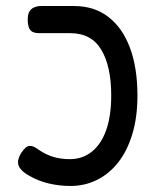

<svg xmlns="http://www.w3.org/2000/svg" viewBox="-20 -602 520 637"><path d="M214 15Q176 15 141 6.5Q106 -2 77 -19Q60 -28 50 -39.5Q40 -51 40 -61Q39 -68 42 -77Q45 -86 50 -94Q58 -106 65 -112Q72 -118 79 -118Q87 -118 94.5 -114Q102 -110 110 -104Q134 -88 158.5 -81Q183 -74 212 -74Q254 -74 285 -99Q316 -124 332.5 -171Q349 -218 349 -285Q349 -382 316 -437Q283 -492 213 -492H108Q98 -492 89.5 -495.5Q81 -499 76.5 -509Q72 -519 72 -537Q72 -555 78 -564.5Q84 -574 94.5 -578Q105 -582 117 -582H226Q293 -582 340 -545.5Q387 -509 411.5 -442.5Q436 -376 436 -285Q436 -213 419 -157Q402 -101 372 -63Q342 -25 301.5 -5Q261 15 214 15Z"/></svg>

Font: Fredoka SemiCondensed
Style: Regular
Weight: 400
Width: 4
Designer: Ben Nathan
Foundry: Milena B. Brandão, Ben Nathan
Version: Version 2.001